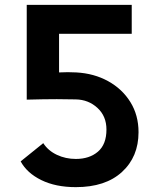

<svg xmlns="http://www.w3.org/2000/svg" viewBox="-20 -753 660 790"><path d="M90 -343V-733H522V-614H223V-455Q259 -457 294 -455Q367 -451 425 -419Q483 -387 516.5 -333Q550 -279 550 -209Q550 -108 482 -45.5Q414 17 292 17Q209 17 150 -12Q91 -41 65 -89L158 -164Q178 -133 214 -116Q250 -99 292 -99Q348 -99 383 -129Q418 -159 418 -220Q418 -275 381 -309Q344 -343 292 -344Q244 -345 214 -345Q184 -345 157 -344.5Q130 -344 90 -343Z"/></svg>

Font: Kreadon
Style: Bold
Weight: 700
Designer: Reiya WATANABE
Foundry: StudioGnu
Version: Version 1.003; ttfautohint (v1.8.4.7-5d5b);gftools[0.9.32]